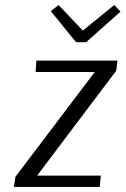

<svg xmlns="http://www.w3.org/2000/svg" viewBox="-20 -740 497 760"><path d="M445 -500 440 -460 127 -45H379L375 0H35L41 -40L355 -455H121L124 -500ZM281 -573 181 -696 212 -720 308 -619 432 -720 457 -694 321 -573Z"/></svg>

Font: ArsenalItalic
Style: Italic
Weight: 400
Italic angle: -9°
Designer: Andrij Shevchenko
Foundry: Stairsfor.com
Version: Version 1.000